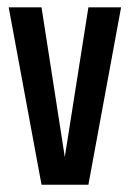

<svg xmlns="http://www.w3.org/2000/svg" viewBox="-20 -508 357 528"><path d="M94.2 -487.8 158.2 -76.2 223.1 -487.8H313L223.1 0H94.2L3.9 -487.8Z"/></svg>

Font: Teko
Style: Regular
Weight: 400
Designer: Manushi Parikh, Jonny Pinhorn
Foundry: Indian Type Foundry
Version: Version 2.000;PS 1.0;hotconv 1.0.79;makeotf.lib2.5.61930